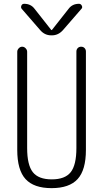

<svg xmlns="http://www.w3.org/2000/svg" viewBox="-20 -975 540 1005"><path d="M338.9 -928.7Q358.4 -955.1 393.6 -955.1Q403.3 -955.1 408.2 -945.3Q413.1 -935.5 406.2 -928.7L309.6 -817.4Q285.2 -790 252 -790H248Q213.9 -790 190.4 -817.4L93.8 -928.7Q87.9 -935.5 91.8 -945.3Q95.7 -955.1 106.4 -955.1Q141.6 -955.1 161.1 -928.7L248 -818.4Q249 -817.4 250 -817.4L252 -818.4ZM70.3 -190.4V-704.1Q70.3 -713.9 78.1 -722.2Q85.9 -730.5 96.2 -730.5Q106.4 -730.5 114.3 -722.2Q122.1 -713.9 122.1 -704.1V-200.2Q122.1 -111.3 151.9 -73.7Q181.6 -36.1 251 -36.1Q320.3 -36.1 350.1 -73.7Q379.9 -111.3 379.9 -200.2V-705.1Q379.9 -715.8 386.7 -723.1Q393.6 -730.5 404.8 -730.5Q416 -730.5 422.9 -723.1Q429.7 -715.8 429.7 -705.1V-190.4Q429.7 -85 386.2 -37.6Q342.8 9.8 250 9.8Q157.2 9.8 113.8 -37.6Q70.3 -85 70.3 -190.4Z"/></svg>

Font: Rounded-L Mgen+ 1m light
Style: Regular
Weight: 200
Designer: [Source Han Sans]
Ryoko NISHIZUKA  (kana & ideographs); Paul D. Hunt (Latin, Greek & Cyrillic); Wenlong ZHANG  (bopomofo
Version: Version 1.059.20150602